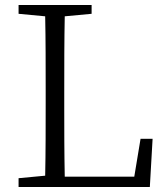

<svg xmlns="http://www.w3.org/2000/svg" viewBox="-20 -745 665 765"><path d="M54 -690 160 -680C162 -585 162 -488 162 -390V-333C162 -238 162 -141 160 -45L54 -35V0H577L588 -192H540L515 -41H238C236 -137 236 -234 236 -313V-372C236 -484 236 -584 238 -680L345 -690V-725H54Z"/></svg>

Font: Kiri Minchoo Light
Style: Regular
Weight: 300
Designer: Ryoko NISHIZUKA 西塚涼子 (kana & ideographs); Frank Grießhammer (Latin, Greek & Cyrillic);
akenotsuki.com/eyeben/fonts/ (U+
Foundry: Adobe
akenotsuki.com/eyeben/fonts/
Version: Version 4.002;hotconv 1.0.119;makeotfexe 2.5.65604